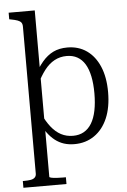

<svg xmlns="http://www.w3.org/2000/svg" viewBox="-62 -781 694 1048"><g transform="rotate(-5 284.5 -256.5)"><path d="M259 223H23V186H31Q51 186 66 183.5Q81 181 89 173Q97 165 97 152V-653Q97 -668 91 -676Q85 -684 71.5 -689Q58 -694 36 -698L26 -700V-736H169V176Q169 179 180 181.5Q191 184 207.5 185Q224 186 240 186H259ZM322 10Q290 10 264 1.5Q238 -7 216 -24Q194 -41 174.5 -67.5Q155 -94 135 -130L154 -174Q174 -129 198.5 -98Q223 -67 252.5 -51.5Q282 -36 318 -36Q352 -36 377.5 -50.5Q403 -65 420 -93Q437 -121 445.5 -162.5Q454 -204 454 -257Q454 -310 445.5 -350.5Q437 -391 420.5 -418Q404 -445 379 -459Q354 -473 321 -473Q284 -473 253.5 -456.5Q223 -440 198.5 -408Q174 -376 152 -330L137 -372Q163 -422 190.5 -454.5Q218 -487 251 -503Q284 -519 328 -519Q389 -519 434 -487.5Q479 -456 504 -397.5Q529 -339 529 -257Q529 -174 503.5 -114.5Q478 -55 431 -22.5Q384 10 322 10Z"/></g></svg>

Font: Roboto Serif 28pt Condensed Light
Style: Regular
Weight: 300
Width: 3
Designer: Greg Gazdowicz
Foundry: Commercial Type
Version: Version 1.008